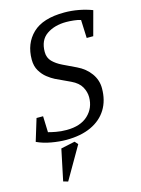

<svg xmlns="http://www.w3.org/2000/svg" viewBox="-126 -698 726 991"><g transform="rotate(-15 237.0 -203.0)"><path d="M159 11Q122 11 79.5 3.5Q37 -4 3 -20L39 -138H74L77 -52Q91 -48 117 -43Q143 -38 174 -38Q248 -38 288.5 -76Q329 -114 329 -172Q329 -200 314 -227Q299 -254 261 -272L182 -309Q164 -318 143.5 -334Q123 -350 108 -375Q93 -400 93 -435Q93 -521 148 -574Q203 -627 318 -627Q356 -627 394 -620Q432 -613 466 -600L431 -470H396L392 -567Q379 -572 355.5 -574.5Q332 -577 315 -577Q252 -577 210 -548Q168 -519 168 -456Q168 -425 187.5 -405Q207 -385 238 -370L309 -336Q353 -315 379 -279Q405 -243 405 -199Q405 -134 376 -87Q347 -40 292 -14.5Q237 11 159 11ZM112 221 87 214 122 47 197 31 212 48Z"/></g></svg>

Font: Manuale
Style: Italic
Weight: 400
Italic angle: -11°
Designer: Eduardo Tunni / Pablo Cosgaya
Foundry: Eduardo Tunni / Pablo Cosgaya
Version: Version 1.002